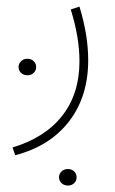

<svg xmlns="http://www.w3.org/2000/svg" viewBox="-20 -220 353 591"><path d="M161.6 325.7Q161.6 315.4 169.2 307.9Q176.8 300.3 189 300.3Q200.7 300.3 208.3 307.6Q215.8 314.9 215.8 325.7Q215.8 336.4 208.3 343.8Q200.7 351.1 189 351.1Q176.8 351.1 169.2 343.5Q161.6 335.9 161.6 325.7ZM37.1 -13.7Q37.1 -23.9 44.7 -31.5Q52.2 -39.1 64.5 -39.1Q76.2 -39.1 83.7 -31.7Q91.3 -24.4 91.3 -13.7Q91.3 -2.9 83.7 4.4Q76.2 11.7 64.5 11.7Q52.2 11.7 44.7 4.2Q37.1 -3.4 37.1 -13.7ZM26.9 257.8 18.6 233.9Q118.2 204.1 171.4 136.5Q224.6 68.8 224.6 -31.7Q224.6 -104.5 197.8 -190.9L224.6 -199.7Q251.5 -111.8 251.5 -34.7Q251.5 77.1 192.6 153.6Q133.8 230 26.9 257.8Z"/></svg>

Font: Vazirmatn RD UI Thin
Style: Regular
Weight: 100
Designer: Saber Rastikerdar
Foundry: Saber Rastikerdar
Version: Version 33.003